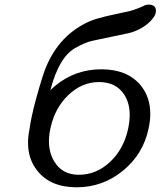

<svg xmlns="http://www.w3.org/2000/svg" viewBox="-20 -796 683 816"><path d="M447.8 -107.9Q506.3 -162.6 524.9 -250.5Q531.2 -280.8 531.2 -307.6Q531.2 -356.9 508.8 -392.6Q474.1 -447.3 400.9 -447.3Q328.6 -447.3 271 -392.6Q212.9 -337.4 194.3 -250.5Q188 -221.2 188 -195.8Q188 -146.5 210.9 -109.4Q244.6 -53.2 314.9 -53.2Q389.6 -53.2 447.8 -107.9ZM579.6 -431.2Q618.7 -381.8 618.7 -312.5Q618.7 -282.7 611.3 -249Q588.4 -140.6 502.4 -70.3Q416 0 305.7 0Q194.3 0 138.7 -70.3Q99.1 -119.6 99.1 -189Q99.1 -215.8 105 -245.1Q108.4 -271 115.2 -302.2Q130.4 -373.5 161.6 -472.2Q210 -624 332.5 -691.4Q360.4 -707 389.6 -715.8Q420.4 -725.1 464.4 -734.4Q509.8 -743.7 531.7 -749Q543.9 -752 570.8 -762.2L587.4 -769.5Q599.1 -776.4 610.8 -776.4Q642.6 -776.4 642.6 -750.5Q642.6 -745.1 641.1 -738.3Q638.7 -727.1 619.1 -705.6Q598.1 -684.6 570.3 -670.9Q541.5 -656.7 511.2 -651.9L374.5 -623Q344.2 -617.2 299.3 -591.8Q230 -552.2 194.3 -413.1Q204.1 -422.4 214.8 -431.6Q299.8 -501.5 411.1 -501.5Q522.9 -501.5 579.6 -431.2Z"/></svg>

Font: inglobal
Style: Italic
Weight: 400
Italic angle: -12°
Designer: Andrey Kochetov, Denis Davydov, Evgeny Yurtaev
Foundry: inglobal
Version: Version 1.00 September 25, 2014, initial release